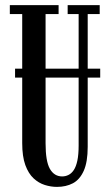

<svg xmlns="http://www.w3.org/2000/svg" viewBox="-20 -720 438 752"><path d="M39 -416V-451H372.5V-416ZM203 12Q179.5 12 155.5 4.5Q131.5 -3 111.5 -21.5Q91.5 -40 79.2 -73.5Q67 -107 67 -159.5V-665H18.5V-700H209.5V-665H158.5V-159Q158.5 -88 175.5 -58.5Q192.5 -29 223.5 -29Q236.5 -29 248.2 -34.8Q260 -40.5 269 -54Q278 -67.5 283 -91Q288 -114.5 288 -150V-665H245V-700H370.5V-665H323.5V-145Q323.5 -85.5 308 -51Q292.5 -16.5 265.5 -2.2Q238.5 12 203 12Z"/></svg>

Font: Imbue Thin 10pt Medium
Style: Regular
Weight: 500
Version: Version 1.102